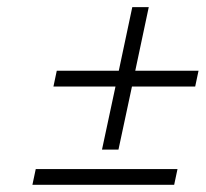

<svg xmlns="http://www.w3.org/2000/svg" viewBox="-20 -536 573 535"><path d="M356.9 -338.9H533.2L523.9 -294.9H347.7L310.1 -119.1H264.2L301.8 -294.9H128.9L138.2 -338.9H311L348.6 -516.1H394.5ZM474.6 -64.9 465.3 -21H70.3L79.6 -64.9Z"/></svg>

Font: Linux Libertine Display Slanted O
Style: Slanted
Weight: 400
Designer: Philipp H. Poll
Foundry: Philipp H. Poll
Version: Version 5.0.9